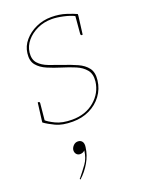

<svg xmlns="http://www.w3.org/2000/svg" viewBox="-147 -568 691 919"><g transform="rotate(-20 198.5 -108.5)"><path d="M160 8Q107 8 74.5 -7.5Q42 -23 21 -38L23 -56L33 -46Q45 -34 77.5 -18Q110 -2 161 -2Q229 -2 274.5 -40.5Q320 -79 327 -136Q331 -173 313 -195Q295 -217 264 -230Q233 -243 197 -254Q161 -265 129.5 -278.5Q98 -292 80 -314Q62 -336 67 -374Q71 -409 95 -437Q119 -465 155 -481.5Q191 -498 233 -498Q274 -498 307.5 -487Q341 -476 358 -468L357 -453L347 -461Q325 -473 291 -480.5Q257 -488 232 -488Q192 -488 158.5 -472.5Q125 -457 103.5 -431.5Q82 -406 78 -374Q74 -339 92 -319Q110 -299 142 -287Q174 -275 209 -263Q245 -251 276.5 -237Q308 -223 325.5 -200Q343 -177 338 -137Q333 -95 308.5 -62Q284 -29 245.5 -10.5Q207 8 160 8ZM344 -467 358 -461 346 -367H340Q338 -367 337 -369.5Q336 -372 336 -374ZM34 -36 21 -42 33 -136H39Q41 -136 42 -133.5Q43 -131 43 -129ZM99 281V280Q98 279 97.5 278.5Q97 278 97 277Q97 275 101 272Q122 246 140.5 220.5Q159 195 164 156Q159 161 153 163.5Q147 166 140 166Q128 166 121 157.5Q114 149 115 136Q117 124 126.5 114.5Q136 105 149 105Q163 105 170.5 115Q178 125 175 144Q170 183 149.5 218.5Q129 254 99 281Z"/></g></svg>

Font: Aleo Thin
Style: Italic
Weight: 250
Italic angle: -7°
Designer: Alessio Laiso
Foundry: Alessio Laiso
Version: Version 2.001;gftools[0.9.29]